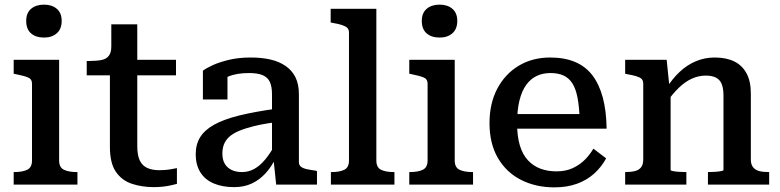

<svg xmlns="http://www.w3.org/2000/svg" viewBox="-20 -796 3362 828"><path d="M170 -634Q135 -634 114 -652Q93 -670 93 -706Q93 -740 114 -758Q135 -776 170 -776Q204 -776 225 -758Q246 -740 246 -706Q246 -671 225 -652.5Q204 -634 170 -634ZM235 -538V-104Q235 -74 255.5 -64Q276 -54 311 -54H314V0H39V-54H42Q77 -54 97.5 -64Q118 -74 118 -104V-435Q118 -455 101 -462Q84 -469 49 -476L39 -478V-538Z M354 -471V-533H364Q395 -533 416.5 -537Q438 -541 449 -555Q460 -569 460 -595L539 -538H739V-471ZM572 -166Q572 -126 583 -103.5Q594 -81 615.5 -71.5Q637 -62 667 -62Q692 -62 713.5 -65.5Q735 -69 743 -71V-3Q732 0 716 3.5Q700 7 681.5 9Q663 11 643 11Q592 11 548.5 -3.5Q505 -18 479.5 -55.5Q454 -93 454 -162V-522L460 -530V-691H572Z M1170 -327V-269Q1115 -262 1075 -252Q1035 -242 1008.5 -230.5Q982 -219 967 -204.5Q952 -190 945.5 -172.5Q939 -155 939 -134Q939 -107 949.5 -89.5Q960 -72 979 -63Q998 -54 1024 -54Q1052 -54 1076.5 -67.5Q1101 -81 1123.5 -108Q1146 -135 1169 -177L1172 -120Q1152 -78 1125.5 -49Q1099 -20 1065.5 -4.5Q1032 11 990 11Q939 11 901.5 -5Q864 -21 844 -53Q824 -85 824 -131Q824 -173 843 -204Q862 -235 903 -258Q944 -281 1010 -297.5Q1076 -314 1170 -327ZM1171 0 1159 -114 1153 -117V-389Q1153 -422 1144 -442Q1135 -462 1113.5 -471.5Q1092 -481 1054 -481Q999 -481 963.5 -465.5Q928 -450 911 -432Q909 -440 911.5 -448Q914 -456 920.5 -463.5Q927 -471 937 -476.5Q947 -482 961 -483V-367H855V-491Q869 -502 897.5 -515Q926 -528 967.5 -538Q1009 -548 1062 -548Q1108 -548 1145.5 -539.5Q1183 -531 1211 -512Q1239 -493 1254 -463Q1269 -433 1269 -390V-97Q1269 -84 1278 -77Q1287 -70 1303 -66.5Q1319 -63 1342 -60L1347 -58V0Z M1603 -758V-104Q1603 -74 1623 -64Q1643 -54 1678 -54H1681V0H1407V-54H1410Q1445 -54 1465 -64Q1485 -74 1485 -104V-655Q1485 -669 1477.5 -676Q1470 -683 1455 -688Q1440 -693 1416 -697L1406 -699V-758Z M1876 -634Q1841 -634 1820 -652Q1799 -670 1799 -706Q1799 -740 1820 -758Q1841 -776 1876 -776Q1910 -776 1931 -758Q1952 -740 1952 -706Q1952 -671 1931 -652.5Q1910 -634 1876 -634ZM1941 -538V-104Q1941 -74 1961.5 -64Q1982 -54 2017 -54H2020V0H1745V-54H1748Q1783 -54 1803.5 -64Q1824 -74 1824 -104V-435Q1824 -455 1807 -462Q1790 -469 1755 -476L1745 -478V-538Z M2210 -264Q2210 -208 2222 -168.5Q2234 -129 2257 -104.5Q2280 -80 2311 -68.5Q2342 -57 2380 -57Q2420 -57 2450 -71Q2480 -85 2502 -107Q2524 -129 2539 -155L2594 -113Q2574 -76 2542.5 -47.5Q2511 -19 2468 -3.5Q2425 12 2371 12Q2290 12 2226.5 -20.5Q2163 -53 2127 -115Q2091 -177 2091 -265Q2091 -350 2124.5 -413.5Q2158 -477 2217 -512.5Q2276 -548 2353 -548Q2414 -548 2459.5 -529Q2505 -510 2534.5 -471.5Q2564 -433 2579.5 -375.5Q2595 -318 2596 -241H2182V-304H2505L2480 -280Q2478 -336 2470.5 -375Q2463 -414 2448 -437Q2433 -460 2410 -470.5Q2387 -481 2354 -481Q2321 -481 2294.5 -468.5Q2268 -456 2249 -429.5Q2230 -403 2220 -362Q2210 -321 2210 -264Z M2676 0V-54H2679Q2702 -54 2719 -58.5Q2736 -63 2745 -75Q2754 -87 2754 -108V-435Q2754 -449 2746.5 -456Q2739 -463 2723.5 -467.5Q2708 -472 2685 -476L2676 -478V-538H2855L2867 -421L2872 -417V-63Q2872 -60 2882.5 -58Q2893 -56 2908 -55Q2923 -54 2936 -54H2940V0ZM3297 0H3033V-54H3036Q3049 -54 3064 -55Q3079 -56 3089.5 -58Q3100 -60 3100 -63V-384Q3100 -413 3093 -432Q3086 -451 3069 -460.5Q3052 -470 3023 -470Q2993 -470 2964 -457Q2935 -444 2907.5 -417.5Q2880 -391 2852 -351V-413Q2879 -456 2911 -486Q2943 -516 2981 -532Q3019 -548 3062 -548Q3112 -548 3146.5 -531Q3181 -514 3199.5 -479.5Q3218 -445 3218 -393V-108Q3218 -87 3227.5 -75Q3237 -63 3253.5 -58.5Q3270 -54 3294 -54H3297Z"/></svg>

Font: Roboto Serif 20pt Medium
Style: Regular
Weight: 500
Version: Version 1.008